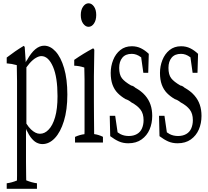

<svg xmlns="http://www.w3.org/2000/svg" viewBox="-20 -880 1270 1172"><path d="M166 -43.9Q156.7 -56.6 147.5 -75.7Q143.1 -81.1 138.7 -93.3Q138.7 -31.2 138.7 22.5Q138.7 69.3 138.7 106.4Q139.2 154.3 139.6 191.9Q139.6 210.9 140.1 220.7Q172.9 234.4 205.6 238.8Q205.6 260.7 205.6 272.5Q205.6 272.5 21 272.5Q21 260.3 21 238.8Q52.2 234.9 83.5 221.7Q84 211.9 84 192.4Q84 154.8 84 107.9Q84 -137.2 84 -384.8Q84 -440.9 82.5 -482.4Q51.8 -491.2 21 -493.2Q21 -514.6 21 -528.8Q72.8 -568.8 124 -599.6Q127.4 -600.6 130.9 -592.3Q133.8 -550.8 137.2 -499.5Q141.1 -511.2 145 -513.2Q193.4 -601.1 249.5 -601.1Q287.1 -601.1 319.3 -565.9Q351.6 -530.8 371.3 -463.9Q391.1 -397 391.1 -303Q391.1 -209 370.1 -141.1Q349.1 -73.2 314.7 -36.9Q280.3 -0.5 238.8 -0.5Q220.2 -0.5 202.1 -10Q184.1 -19.5 166 -43.9ZM160.6 -493.7Q151.9 -483.9 141.1 -468.8Q141.1 -468.8 141.1 -125.5Q155.3 -103 168.9 -90.3Q196.8 -63.5 223.6 -63.5Q252.9 -63.5 276.4 -88.4Q301.3 -113.3 316.2 -164.3Q331.1 -215.3 331.1 -292.5Q331.1 -408.7 303.7 -472.2Q275.4 -537.6 232.4 -537.6Q218.3 -537.6 200 -527.3Q181.6 -517.1 160.6 -493.7Z M520.5 -716.3Q501.5 -716.3 487.3 -736.3Q473.1 -756.3 473.1 -788.1Q473.1 -819.8 487.3 -839.8Q501.5 -859.9 520.5 -859.9Q539.6 -859.9 553.5 -840.3Q567.4 -820.8 567.4 -788.6Q567.4 -756.3 553.5 -736.3Q539.6 -716.3 520.5 -716.3ZM438 -44.4Q466.8 -57.6 495.6 -61Q495.6 -61 495.6 -64.9Q496.1 -76.2 496.1 -77.1Q496.1 -128.9 496.1 -170.9Q496.1 -288.1 496.1 -395.5Q496.1 -428.7 494.6 -467.8Q463.9 -478 433.1 -479Q433.1 -502 433.1 -514.6Q490.2 -554.2 547.4 -584.5Q551.8 -585 555.7 -576.2Q554.7 -500.5 553.2 -415Q553.2 -340.3 553.2 -256.3Q553.2 -218.8 553.7 -171.9Q554.2 -125 554.7 -61.5Q581.5 -58.1 608.4 -44.9Q608.4 -32.2 608.4 -9.8Q608.4 -9.8 438 -9.8Q438 -31.7 438 -44.4Z M652.8 -48.8Q651.4 -115.7 649.9 -173.3Q649.9 -173.3 683.1 -173.3Q690.4 -127.4 697.8 -72.3Q707 -65.4 714.8 -61.5Q737.3 -49.8 766.1 -49.8Q794.9 -49.8 815.9 -61.8Q836.9 -73.7 846.7 -96.4Q856.4 -119.1 856.4 -146.5Q856.4 -186.5 837.6 -210.9Q818.8 -235.4 782.2 -254.9Q764.6 -269.5 746.6 -274.9Q718.8 -291 698.2 -312Q677.7 -333 666.7 -363.3Q655.8 -393.6 655.8 -434.8Q655.8 -476.1 670.7 -513.7Q685.5 -551.3 714.4 -574.5Q743.2 -597.7 784.7 -597.7Q815.4 -597.7 840.3 -585.4Q865.2 -573.2 888.2 -551.3Q886.7 -498.5 884.8 -435.5Q884.8 -435.5 855 -435.5Q848.6 -487.3 841.8 -529.3Q840.8 -534.7 840.3 -530.8Q813.5 -551.3 784.2 -551.3Q746.1 -551.3 726.8 -527.8Q707.5 -504.4 707.5 -465.8Q707.5 -424.3 724.1 -402.6Q740.7 -380.9 780.8 -357.9Q793 -356.4 805.7 -344.7Q843.3 -323.7 866 -297.4Q888.7 -271 898.9 -240.5Q909.2 -210 909.2 -172.4Q909.2 -127.4 893.1 -89.8Q877 -52.2 844.2 -28.8Q811.5 -5.4 763.2 -5.4Q731.4 -5.4 706.1 -16.6Q680.7 -27.8 652.8 -48.8Z M953.6 -48.8Q952.1 -115.7 950.7 -173.3Q950.7 -173.3 983.9 -173.3Q991.2 -127.4 998.5 -72.3Q1007.8 -65.4 1015.6 -61.5Q1038.1 -49.8 1066.9 -49.8Q1095.7 -49.8 1116.7 -61.8Q1137.7 -73.7 1147.5 -96.4Q1157.2 -119.1 1157.2 -146.5Q1157.2 -186.5 1138.4 -210.9Q1119.6 -235.4 1083 -254.9Q1065.4 -269.5 1047.4 -274.9Q1019.5 -291 999 -312Q978.5 -333 967.5 -363.3Q956.5 -393.6 956.5 -434.8Q956.5 -476.1 971.4 -513.7Q986.3 -551.3 1015.1 -574.5Q1043.9 -597.7 1085.4 -597.7Q1116.2 -597.7 1141.1 -585.4Q1166 -573.2 1189 -551.3Q1187.5 -498.5 1185.5 -435.5Q1185.5 -435.5 1155.8 -435.5Q1149.4 -487.3 1142.6 -529.3Q1141.6 -534.7 1141.1 -530.8Q1114.3 -551.3 1085 -551.3Q1046.9 -551.3 1027.6 -527.8Q1008.3 -504.4 1008.3 -465.8Q1008.3 -424.3 1024.9 -402.6Q1041.5 -380.9 1081.5 -357.9Q1093.8 -356.4 1106.4 -344.7Q1144 -323.7 1166.7 -297.4Q1189.5 -271 1199.7 -240.5Q1210 -210 1210 -172.4Q1210 -127.4 1193.8 -89.8Q1177.7 -52.2 1145 -28.8Q1112.3 -5.4 1064 -5.4Q1032.2 -5.4 1006.8 -16.6Q981.4 -27.8 953.6 -48.8Z"/></svg>

Font: Scarab Serif
Style: Light
Weight: 300
Designer: John Roberts
Foundry: Scarab
Version: 1.0